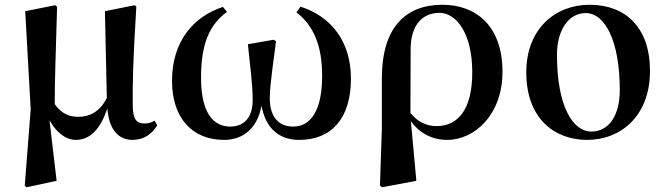

<svg xmlns="http://www.w3.org/2000/svg" viewBox="-20 -572 2793 807"><path d="M299 16C361 16 404 -34 431 -116C438 -31 475 16 537 16C584 16 618 -8 641 -45L630 -65C618 -58 606 -53 589 -53C555 -53 538 -68 538 -130C537 -203 538 -305 553 -544L546 -550L421 -525L429 -160C399 -102 357 -81 309 -81C270 -81 238 -95 210 -134C210 -233 214 -334 220 -544L212 -550L86 -525L109 -113L84 209L92 215L218 188L188 -67C214 -19 254 16 299 16Z M922 16C999 16 1062 -30 1079 -128C1097 -32 1153 16 1238 16C1373 16 1455 -74 1455 -241C1455 -398 1372 -503 1243 -544L1226 -520C1300 -463 1334 -377 1334 -253C1334 -104 1284 -40 1212 -40C1150 -40 1114 -82 1114 -159C1114 -220 1132 -328 1140 -399L1130 -405L1022 -386C1030 -300 1042 -224 1042 -151C1042 -74 1002 -40 948 -40C877 -40 825 -97 825 -245C825 -386 859 -467 934 -522L917 -543C792 -502 703 -397 703 -232C703 -76 788 16 922 16Z M1577 208 1586 215 1730 188 1707 -62C1742 -14 1795 16 1859 16C1976 16 2092 -91 2092 -270C2092 -468 1976 -552 1840 -552C1684 -552 1585 -456 1585 -243V-32ZM1705 -97 1706 -369C1707 -462 1752 -518 1827 -518C1898 -518 1965 -432 1965 -268C1965 -109 1903 -42 1815 -42C1769 -42 1733 -63 1705 -97Z M2448 16C2588 16 2712 -83 2712 -274C2712 -458 2608 -552 2458 -552C2316 -552 2192 -453 2192 -268C2192 -76 2308 16 2448 16ZM2465 -19C2390 -19 2321 -121 2321 -342C2321 -446 2370 -517 2442 -517C2524 -517 2585 -398 2585 -193C2585 -92 2543 -19 2465 -19Z"/></svg>

Font: GenRyuMin2 TW B
Style: Regular
Weight: 700
Version: Version 2.100;PS 2.1;hotconv 16.6.51;makeotf.lib2.5.65220 DE